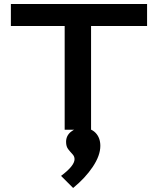

<svg xmlns="http://www.w3.org/2000/svg" viewBox="-20 -644 790 953"><path d="M301 0V-515H34V-624H710V-515H432V0ZM343 289 283 229Q350 179 350 146Q350 132 339.5 121Q329 110 318.5 96.5Q308 83 308 60Q308 30 331.5 10.5Q355 -9 389 -9Q431 -9 454.5 15.5Q478 40 478 80Q478 128 440.5 184Q403 240 343 289Z"/></svg>

Font: Inconsolata ExtraExpanded ExtraBold
Style: Regular
Weight: 800
Width: 8
Monospace: yes
Designer: Raph Levien, Cyreal, Brenton Simpson
Foundry: Raph Levien, Cyreal, Google
Version: Version 3.001; ttfautohint (v1.8.2.53-6de2)